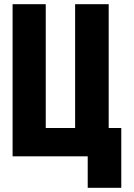

<svg xmlns="http://www.w3.org/2000/svg" viewBox="-20 -745 640 915"><path d="M398 0H40V-725H198V-135H338V-725H498V-135H558V150H398Z"/></svg>

Font: JuliaMono Black
Style: Regular
Weight: 900
Monospace: yes
Designer: cormullion
Foundry: corm
Version: Version 0.054; ttfautohint (v1.8.4)